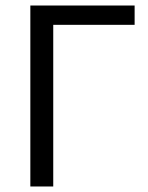

<svg xmlns="http://www.w3.org/2000/svg" viewBox="-20 -676 538 696"><path d="M90 0V-656H468V-586H173V0Z"/></svg>

Font: Pinyin1712
Style: Regular
Weight: 400
Version: Version 1